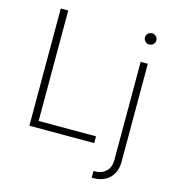

<svg xmlns="http://www.w3.org/2000/svg" viewBox="-132 -837 1043 1151"><g transform="rotate(15 389.5 -262.0)"><path d="M102.1 0V-727.5H148.4V-42H504.4V0ZM647.5 -542.5H691.9V66.9Q691.9 109.4 674.6 140.1Q657.2 170.9 626.5 187.5Q595.7 204.1 556.2 204.1H543.5V162.6H555.2Q594.7 162.6 621.1 137.2Q647.5 111.8 647.5 66.4ZM669.9 -656.2Q655.3 -656.2 644.8 -666.5Q634.3 -676.8 634.3 -690.9Q634.3 -705.6 644.8 -715.6Q655.3 -725.6 669.4 -725.6Q684.6 -725.6 694.8 -715.6Q705.1 -705.6 705.1 -690.9Q705.1 -676.8 694.8 -666.5Q684.6 -656.2 669.9 -656.2Z"/></g></svg>

Font: Inter 16pt ExtraLight
Style: Regular
Weight: 250
Version: Version 4.001;git-66647c0bb